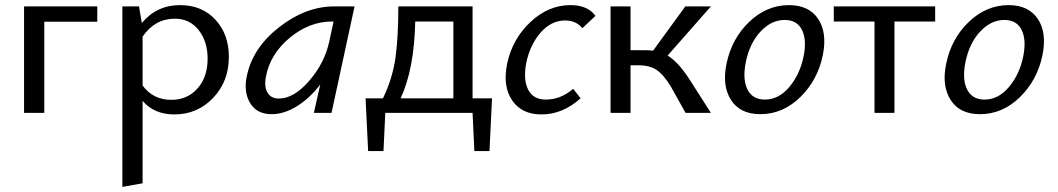

<svg xmlns="http://www.w3.org/2000/svg" viewBox="-20 -441 4131 750"><path d="M360 -416V-356H153V0H74V-416Z M683 -421Q769 -421 821.5 -364Q874 -307 874 -219Q874 -123 812.5 -58.5Q751 6 661 6Q582 6 537 -47V275L458 289V-416H523L534 -351Q592 -421 683 -421ZM649 -51Q712 -51 751.5 -95.5Q791 -140 791 -212Q791 -279 756 -323.5Q721 -368 663 -368Q585 -368 537 -298V-107Q578 -51 649 -51Z M1286 -416H1365L1275 0H1206L1231 -111Q1191 -58 1140.5 -26.5Q1090 5 1041 5Q983 5 957 -38.5Q931 -82 944 -143Q966 -253 1070 -334.5Q1174 -416 1286 -416ZM1069 -56Q1128 -56 1188 -125.5Q1248 -195 1266 -278L1283 -357H1277Q1189 -357 1112.5 -294Q1036 -231 1019 -143Q1011 -102 1025 -79Q1039 -56 1069 -56Z M1826 -57H1902L1892 149H1833L1826 0H1485L1478 149H1418L1408 -57H1476Q1514 -136 1525 -217Q1536 -298 1536 -416H1826ZM1545 -57H1751V-357H1602Q1598 -171 1545 -57Z M2255 -331Q2230 -361 2188 -361Q2133 -361 2092 -314Q2051 -267 2036 -197Q2023 -130 2043 -91Q2063 -52 2112 -52Q2170 -52 2219 -94L2248 -57Q2178 6 2095 6Q2018 6 1980.5 -49Q1943 -104 1961 -192Q1981 -288 2051.5 -354.5Q2122 -421 2208 -421Q2276 -421 2306 -379Z M2588 -224Q2629 -199 2672 -133L2757 0H2658L2601 -102Q2572 -150 2544.5 -168Q2517 -186 2475 -186H2443V0H2365V-416H2443V-245H2500Q2511 -245 2531 -243L2657 -416H2757Z M2950 5Q2871 5 2835.5 -50.5Q2800 -106 2818 -192Q2838 -290 2906.5 -355.5Q2975 -421 3062 -421Q3140 -421 3176 -367Q3212 -313 3194 -225Q3174 -128 3106 -61.5Q3038 5 2950 5ZM2968 -52Q3022 -52 3063.5 -101.5Q3105 -151 3119 -221Q3132 -284 3113 -323.5Q3094 -363 3045 -363Q2993 -363 2950.5 -317.5Q2908 -272 2893 -197Q2880 -130 2900 -91Q2920 -52 2968 -52Z M3633 -416V-357H3474V0H3396V-357H3237V-416Z M3808 5Q3729 5 3693.5 -50.5Q3658 -106 3676 -192Q3696 -290 3764.5 -355.5Q3833 -421 3920 -421Q3998 -421 4034 -367Q4070 -313 4052 -225Q4032 -128 3964 -61.5Q3896 5 3808 5ZM3826 -52Q3880 -52 3921.5 -101.5Q3963 -151 3977 -221Q3990 -284 3971 -323.5Q3952 -363 3903 -363Q3851 -363 3808.5 -317.5Q3766 -272 3751 -197Q3738 -130 3758 -91Q3778 -52 3826 -52Z"/></svg>

Font: EauTest Medium
Style: Italic
Weight: 500
Italic angle: -12°
Designer: Christian Thalmann (Catharsis Fonts)
Version: Version 0.001;PS 000.001;hotconv 1.0.88;makeotf.lib2.5.64775